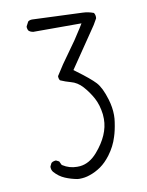

<svg xmlns="http://www.w3.org/2000/svg" viewBox="-84 -816 669 872"><g transform="rotate(-10 250.0 -380.0)"><path d="M211.9 -4.9Q236.8 -4.9 258.8 -12.7Q286.1 -21.5 311.5 -39.1Q336.4 -56.6 358.4 -85.9Q386.2 -123 398.9 -165Q408.2 -192.9 413.6 -231.4Q416 -246.6 416 -262.7Q416 -298.3 404.3 -336.9Q387.2 -393.6 364.3 -418.5Q340.8 -443.8 280.3 -488.3L270 -496.1Q359.4 -628.4 378.9 -656.2Q397.5 -681.6 412.1 -709.5Q412.6 -712.4 412.6 -715.3Q412.6 -726.6 406.7 -735.4Q382.8 -744.6 356.9 -745.6L125 -754.9Q113.3 -754.9 106 -749L95.2 -728.5Q94.7 -727.5 94.7 -724.1Q94.7 -720.7 96.2 -715.8Q97.7 -710.9 101.1 -706.5Q109.4 -700.2 120.1 -698.7H342.8L330.6 -678.7Q298.8 -627.4 262.7 -578.9Q226.6 -530.3 196.3 -481Q196.3 -480 196.3 -479.5Q196.3 -468.3 201.7 -460.9Q224.6 -450.7 248.5 -444.3Q278.8 -436.5 302.5 -410.2Q326.2 -383.8 343.8 -351.6Q361.3 -319.3 366.7 -274.9Q367.7 -264.2 367.7 -253.4Q367.7 -180.2 304.2 -106.9Q268.1 -65.4 224.1 -61Q216.8 -60.5 210.4 -60.5Q174.8 -60.5 145 -79.6L142.1 -82L134.3 -98.6L121.6 -105Q120.6 -105.5 118.4 -105.5Q116.2 -105.5 112.3 -104.5Q105 -103.5 98.6 -98.1L91.3 -83.5Q90.8 -82 90.8 -79.8Q90.8 -77.6 91.3 -74.2Q91.8 -70.8 92.8 -67.4Q95.2 -61 98.6 -57.1Q119.6 -33.2 146.5 -22Q173.3 -10.7 202.6 -5.4Q207.5 -4.9 211.9 -4.9Z"/></g></svg>

Font: NaikaiFont
Style: ExtraLight
Weight: 200
Version: Version 1.89